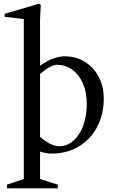

<svg xmlns="http://www.w3.org/2000/svg" viewBox="-20 -820 640 1040"><path d="M18 180 126 144 109 168V-735L127 -715L5 -729V-745L191 -800L201 -794L197 -718V-448L189 -458Q222 -484 260 -499.5Q298 -515 330 -515Q391 -515 439 -485.5Q487 -456 514.5 -404Q542 -352 542 -286Q542 -200 506 -132Q470 -64 405.5 -26Q341 12 260 12Q227 12 188 -2L197 -16V168L182 145L293 180V200H18ZM450 -258Q450 -319 429.5 -367Q409 -415 372 -442Q335 -469 289 -469Q269 -469 242.5 -453Q216 -437 188 -410L197 -438V-59L189 -86Q252 -28 301 -28Q344 -28 378 -58Q412 -88 431 -140.5Q450 -193 450 -258Z"/></svg>

Font: Wittgenstein
Style: Regular
Weight: 400
Designer: Jörg Drees
Foundry: Jörg Drees
Version: Version 1.003;Glyphs 3.1.2 (3151)